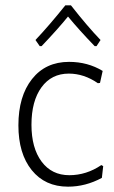

<svg xmlns="http://www.w3.org/2000/svg" viewBox="-20 -694 426 720"><path d="M129 -521 113 -544Q164 -598 225 -674H246Q308 -595 357 -544L342 -521H335Q277 -581 235 -632Q197 -585 136 -521ZM239 -462Q309 -462 365 -428L355 -383L347 -382Q295 -418 238 -418Q173 -418 135.5 -366.5Q98 -315 98 -226Q98 -139 136 -88Q174 -37 240 -37Q304 -37 360 -75L367 -71L362 -27Q301 6 235 6Q149 6 99 -56Q49 -118 49 -224Q49 -333 100 -397.5Q151 -462 239 -462Z"/></svg>

Font: Alegreya Sans Light
Style: Regular
Weight: 300
Designer: Juan Pablo del Peral
Foundry: Huerta Tipografica
Version: Version 2.007